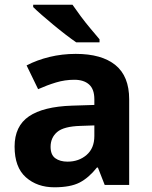

<svg xmlns="http://www.w3.org/2000/svg" viewBox="-20 -786 644 816"><path d="M302 -557Q412 -557 470.5 -509.5Q529 -462 529 -364V0H425L396 -74H392Q357 -30 318 -10Q279 10 211 10Q138 10 90 -32.5Q42 -75 42 -163Q42 -250 103 -291.5Q164 -333 286 -337L381 -340V-364Q381 -407 358.5 -427Q336 -447 296 -447Q256 -447 218 -435.5Q180 -424 142 -407L93 -508Q137 -531 190.5 -544Q244 -557 302 -557ZM323 -251Q251 -249 223 -225Q195 -201 195 -162Q195 -128 215 -113.5Q235 -99 267 -99Q315 -99 348 -127.5Q381 -156 381 -208V-253ZM288 -766Q303 -744 323.5 -716.5Q344 -689 365.5 -663.5Q387 -638 403 -619V-606H304Q285 -619 259.5 -638.5Q234 -658 207.5 -680Q181 -702 158 -722Q135 -742 121 -756V-766Z"/></svg>

Font: Noto Sans Ol Chiki
Style: Regular
Weight: 400
Designer: Monotype Design Team, Lewis McGuffie
Foundry: Monotype Imaging Inc.
Version: Version 2.003